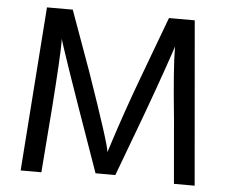

<svg xmlns="http://www.w3.org/2000/svg" viewBox="-51 -767 993 831"><g transform="rotate(5 445.5 -351.5)"><path d="M824 5H734L710 -272Q687 -498 687 -582Q687 -591 688 -591Q687 -586 655 -493.5Q623 -401 577 -276L478 -11H392Q273 -347 243 -435Q194 -578 194 -585Q196 -583 196 -565Q196 -500 180 -278L158 5H68L120 -708H232L326 -448Q435 -135 435 -107V-106L452 -159Q469 -212 496 -290Q523 -368 553 -448L650 -708H762Z"/></g></svg>

Font: LXGW 975 Gothic SC
Style: Regular
Weight: 400
Version: Version 2.01;February 25, 2021